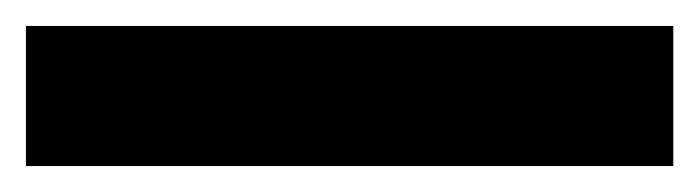

<svg xmlns="http://www.w3.org/2000/svg" viewBox="-23 -981 539 148"><path d="M496 -853V-961H-3V-853Z"/></svg>

Font: Noto Sans Kannada UI SemiCondensed ExtraBold
Style: Regular
Weight: 800
Width: 4
Designer: Jelle Bosma - Monotype Design Team
Foundry: Monotype Imaging Inc.
Version: Version 2.005